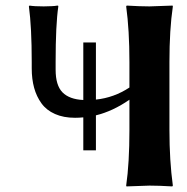

<svg xmlns="http://www.w3.org/2000/svg" viewBox="-20 -668 674 691"><path d="M325.2 -127V-252.9C365.6 -262.7 405.8 -281.4 445.8 -309.1V-200.2C445.8 -120.8 441.9 -54 434.1 0L435.1 2.9L518.1 0C540.9 0 568.2 1 600.1 2.9L602.1 0C593.9 -59.6 589.8 -126.3 589.8 -200.2V-444.8C589.8 -522.9 593.9 -589.7 602.1 -645L601.1 -647.9L518.1 -645C495.3 -645 467.9 -646 436 -647.9L434.1 -645C441.9 -588.1 445.8 -521.3 445.8 -444.8V-353C408.7 -328.6 368.5 -314.1 325.2 -309.6V-515.1H279.8V-308.1C246.3 -309.7 221.3 -318.9 204.8 -335.7C188.4 -352.5 180.2 -379.6 180.2 -417V-444.8C180.2 -534 183.4 -600.7 189.9 -645L189 -647.9L183.6 -647.5C180.3 -646.8 174.4 -646.2 165.8 -645.8C157.1 -645.3 147.6 -645 137.2 -645C114.4 -645 97.3 -646 85.9 -647.9L84 -645C90.8 -594.9 94.2 -528.2 94.2 -444.8V-421.9C94.2 -396.2 97.1 -372.9 102.8 -352.1C108.5 -331.2 117.3 -312.6 129.2 -296.1C141 -279.7 157.2 -266.9 177.7 -257.8C198.2 -248.7 222.3 -244.1 250 -244.1C259.8 -244.1 269.7 -244.6 279.8 -245.6V-127Z"/></svg>

Font: Linux Biolinum G
Style: Bold
Weight: 700
Designer: Philipp H. Poll
Foundry: Philipp H. Poll
Version: Version 1.1.0